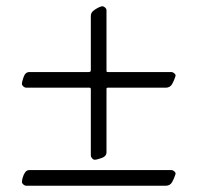

<svg xmlns="http://www.w3.org/2000/svg" viewBox="-20 -631 630 613"><path d="M282 -121Q278 -121 274 -125.5Q270 -130 270 -135V-346Q270 -351 266 -351H64Q59 -351 54.5 -355Q50 -359 50 -363Q50 -370 55.5 -385.5Q61 -401 74 -401H263Q268 -401 269 -403Q270 -405 270 -409V-580Q270 -590 278 -596.5Q286 -603 294.5 -607Q303 -611 306 -611Q311 -611 315.5 -607Q320 -603 320 -598V-407Q320 -402 321 -401.5Q322 -401 324 -401H527Q532 -401 537 -396.5Q542 -392 540 -387Q536 -374 529.5 -362.5Q523 -351 509 -351H324Q320 -351 320 -347V-145Q320 -132 304.5 -126.5Q289 -121 282 -121ZM64 -38Q59 -38 54.5 -42Q50 -46 50 -50Q50 -55 52.5 -64Q55 -73 60 -80.5Q65 -88 74 -88H527Q532 -88 537 -83.5Q542 -79 540 -74Q536 -61 529.5 -49.5Q523 -38 509 -38Z"/></svg>

Font: EB Garamond
Style: Italic
Weight: 400
Italic angle: -17.2°
Designer: Georg Duffner and Octavio Pardo
Foundry: Georg Duffner
Version: Version 1.001